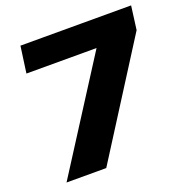

<svg xmlns="http://www.w3.org/2000/svg" viewBox="-126 -816 901 931"><g transform="rotate(-20 324.5 -350.0)"><path d="M486 -665 567 -563H59L78 -700H649L633 -578L266 0H61Z"/></g></svg>

Font: Pathway Extreme 28pt ExtraBold
Style: Italic
Weight: 800
Italic angle: -8°
Designer: Eduardo Rodriguez Tunni
Foundry: Eduardo Rodriguez Tunni
Version: Version 1.001;gftools[0.9.26]